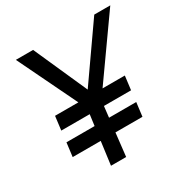

<svg xmlns="http://www.w3.org/2000/svg" viewBox="-162 -832 931 965"><g transform="rotate(-30 304.0 -350.0)"><path d="M208 0 249 -309 60 -700H160L298 -390L515 -700H608L331 -309L296 0ZM63 -134 73 -214H478L468 -134ZM80 -278 90 -358H495L485 -278Z"/></g></svg>

Font: Inclusive Sans
Style: Italic
Weight: 400
Italic angle: -7°
Designer: Olivia King
Foundry: Olivia King
Version: Version 2.004